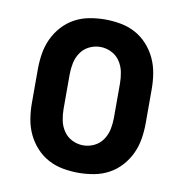

<svg xmlns="http://www.w3.org/2000/svg" viewBox="-66 -591 632 661"><g transform="rotate(10 250.0 -260.0)"><path d="M250 8Q223 8 195.5 3Q168 -2 144 -15Q120 -28 101.5 -48.5Q83 -69 71.5 -93.5Q60 -118 55.5 -145.5Q51 -173 51 -200V-320Q51 -347 55.5 -374.5Q60 -402 71.5 -426.5Q83 -451 101.5 -471.5Q120 -492 144 -505Q168 -518 195.5 -523Q223 -528 250 -528Q277 -528 304.5 -523Q332 -518 356 -505Q380 -492 398.5 -471.5Q417 -451 428.5 -426.5Q440 -402 444.5 -374.5Q449 -347 449 -320V-200Q449 -173 444.5 -145.5Q440 -118 428.5 -93.5Q417 -69 398.5 -48.5Q380 -28 356 -15Q332 -2 304.5 3Q277 8 250 8ZM250 -88Q270 -88 288.5 -97Q307 -106 318.5 -123Q330 -140 334 -160Q338 -180 338 -200V-320Q338 -340 334 -360Q330 -380 318.5 -397Q307 -414 288.5 -423Q270 -432 250 -432Q230 -432 211.5 -423Q193 -414 181.5 -397Q170 -380 166 -360Q162 -340 162 -320V-200Q162 -180 166 -160Q170 -140 181.5 -123Q193 -106 211.5 -97Q230 -88 250 -88Z"/></g></svg>

Font: Iosevka Fixed
Style: Bold
Weight: 700
Monospace: yes
Designer: Belleve Invis
Foundry: Belleve Invis
Version: Version 32.3.0